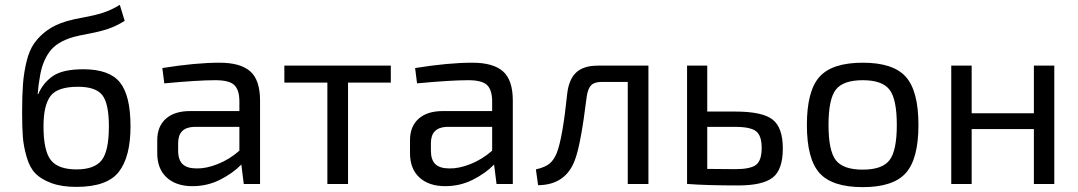

<svg xmlns="http://www.w3.org/2000/svg" viewBox="-20 -757 4437 790"><path d="M473 -737 493 -671Q457 -649 424 -638Q391 -627 348.5 -619Q306 -611 283 -605Q213 -585 183 -543Q153 -501 144 -440Q138 -410 135 -369H137Q157 -416 197.5 -444Q238 -472 323 -472Q430 -472 473.5 -418Q517 -364 517 -237Q517 -112 469 -50Q421 12 294 12Q233 12 190.5 -4Q148 -20 125 -44Q102 -68 89.5 -111.5Q77 -155 74 -193.5Q71 -232 71 -294Q71 -363 74.5 -410Q78 -457 89 -503Q100 -549 120.5 -578.5Q141 -608 174 -632Q207 -656 255 -670Q282 -678 324.5 -685.5Q367 -693 402 -704Q437 -715 473 -737ZM301 -400Q216 -400 187.5 -361.5Q159 -323 159 -237Q159 -137 189 -98.5Q219 -60 295 -60Q369 -60 398.5 -98Q428 -136 428 -237Q428 -331 401 -365.5Q374 -400 301 -400Z M656 -414 648 -477Q784 -499 884 -499Q969 -499 1009.5 -463.5Q1050 -428 1050 -343V0H983L973 -80Q938 -44 885.5 -17.5Q833 9 772 9Q705 9 666 -26.5Q627 -62 627 -127V-180Q627 -237 662.5 -268.5Q698 -300 762 -300H965V-343Q964 -389 943 -408Q922 -427 866 -427Q795 -427 656 -414ZM713 -168V-137Q713 -99 731.5 -81.5Q750 -64 789 -64Q828 -63 876 -82Q924 -101 965 -137V-235H777Q713 -232 713 -168Z M1588 -417H1412V0H1327V-417H1150V-487H1588Z M1696 -414 1688 -477Q1824 -499 1924 -499Q2009 -499 2049.5 -463.5Q2090 -428 2090 -343V0H2023L2013 -80Q1978 -44 1925.5 -17.5Q1873 9 1812 9Q1745 9 1706 -26.5Q1667 -62 1667 -127V-180Q1667 -237 1702.5 -268.5Q1738 -300 1802 -300H2005V-343Q2004 -389 1983 -408Q1962 -427 1906 -427Q1835 -427 1696 -414ZM1753 -168V-137Q1753 -99 1771.5 -81.5Q1790 -64 1829 -64Q1868 -63 1916 -82Q1964 -101 2005 -137V-235H1817Q1753 -232 1753 -168Z M2648 -487V0H2563V-420H2457Q2426 -420 2412.5 -406.5Q2399 -393 2394 -359Q2370 -165 2347 -103Q2310 4 2194 5L2185 -60Q2224 -69 2242 -84.5Q2260 -100 2271 -128Q2295 -189 2314 -373Q2321 -431 2351 -459Q2381 -487 2441 -487Z M2890 -298H3005Q3117 -298 3159 -265Q3201 -232 3201 -146Q3201 -59 3159.5 -26.5Q3118 6 3018 6Q2887 6 2810 0H2807V-487H2890ZM2890 -62 3005 -61Q3067 -61 3090.5 -78.5Q3114 -96 3114 -149Q3114 -198 3091.5 -216.5Q3069 -235 3005 -235H2890Z M3530 -499Q3655 -499 3707 -441Q3759 -383 3759 -243Q3759 -103 3707 -45Q3655 13 3530 13Q3404 13 3352 -45Q3300 -103 3300 -243Q3300 -383 3352 -441Q3404 -499 3530 -499ZM3530 -427Q3449 -427 3419 -388Q3389 -349 3389 -243Q3389 -137 3419 -98Q3449 -59 3530 -59Q3610 -59 3640 -98Q3670 -137 3670 -243Q3670 -349 3640 -388Q3610 -427 3530 -427Z M4318 -487V0H4234V-226H3978V0H3894V-487H3978V-291H4234V-487Z"/></svg>

Font: Exo 2.0
Style: Regular
Weight: 400
Designer: Natanael Gama
Version: Version 1.001;PS 001.001;hotconv 1.0.70;makeotf.lib2.5.58329